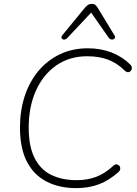

<svg xmlns="http://www.w3.org/2000/svg" viewBox="-20 -962 707 990"><path d="M373 8Q286 8 220.5 -25.5Q155 -59 119 -128Q83 -197 83 -305Q83 -392 107.5 -466.5Q132 -541 178 -596Q224 -651 288.5 -682Q353 -713 433 -713Q500 -713 556 -691Q612 -669 652 -629Q658 -623 659.5 -615.5Q661 -608 658 -602Q655 -596 649.5 -592.5Q644 -589 637 -590Q630 -591 623 -598Q584 -637 537 -654.5Q490 -672 430 -672Q338 -672 270 -624.5Q202 -577 165 -494Q128 -411 128 -304Q128 -207 158.5 -147Q189 -87 244.5 -60Q300 -33 376 -33Q430 -33 475.5 -50Q521 -67 564 -107Q571 -114 578 -114.5Q585 -115 590.5 -111.5Q596 -108 598.5 -102Q601 -96 599.5 -88.5Q598 -81 591 -75Q543 -32 490.5 -12Q438 8 373 8ZM450 -897 326 -765Q320 -759 313.5 -758Q307 -757 302.5 -760Q298 -763 297 -768.5Q296 -774 302 -781L416 -920Q425 -931 433.5 -936.5Q442 -942 454 -942Q465 -942 471.5 -936.5Q478 -931 485 -920L570 -780Q575 -773 572.5 -767Q570 -761 564.5 -759Q559 -757 552 -759Q545 -761 540 -768Z"/></svg>

Font: Nunito Variable Extra Light
Style: Italic
Weight: 200
Italic angle: -9°
Designer: Vernon Adams
Foundry: Vernon Adams
Version: Version 3.602